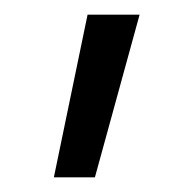

<svg xmlns="http://www.w3.org/2000/svg" viewBox="-20 -720 256 262"><path d="M53.5 -478 99.5 -700H170.5L109.5 -478Z"/></svg>

Font: Geologica Roman ExtraLight
Style: Regular
Weight: 250
Designer: Sindre Bremnes, Frode Helland
Foundry: Monokrom Skriftforlag AS
Version: Version 1.010;gftools[0.9.28]